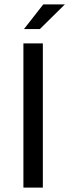

<svg xmlns="http://www.w3.org/2000/svg" viewBox="-20 -853 315 873"><path d="M86.4 0V-655.8H174.8V0ZM88.9 -720.7 176.8 -833H274.9L161.1 -720.7Z"/></svg>

Font: Varta Medium
Style: Regular
Weight: 500
Designer: Joana Correia, Viktoriya Grabowska, Eben Sorkin
Foundry: Sorkin Type Co.
Version: Version 1.004